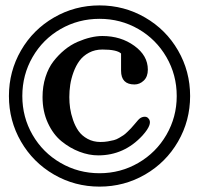

<svg xmlns="http://www.w3.org/2000/svg" viewBox="-20 -693 740 714"><path d="M180.7 -627.9Q258.3 -672.9 350.1 -672.9Q441.9 -672.9 519.5 -627.9Q597.2 -583 642.1 -505.4Q687 -427.7 687 -335.9Q687 -244.1 642.1 -166.5Q597.2 -88.9 519.5 -43.9Q441.9 1 350.1 1Q258.3 1 180.7 -43.9Q103 -88.9 58.1 -166.5Q13.2 -244.1 13.2 -335.9Q13.2 -427.7 58.1 -505.4Q103 -583 180.7 -627.9ZM350.1 -48.8Q428.2 -48.8 494.4 -87.2Q560.5 -125.5 598.9 -191.7Q637.2 -257.8 637.2 -335.9Q637.2 -414.6 598.9 -480.7Q560.5 -546.9 494.6 -585Q428.7 -623 350.1 -623Q271.5 -623 205.3 -585Q139.2 -546.9 101.1 -480.7Q63 -414.6 63 -335.9Q63 -257.3 101.1 -191.4Q139.2 -125.5 205.3 -87.2Q271.5 -48.8 350.1 -48.8ZM138.2 -332Q138.2 -278.8 158 -235.8Q177.7 -192.9 209 -167.5Q240.2 -142.1 275.6 -128.7Q311 -115.2 345.2 -115.2Q441.9 -115.2 509.8 -189Q551.3 -234.9 530.8 -253.9Q524.9 -260.3 513.7 -258.5Q502.4 -256.8 493.2 -246.1Q489.7 -242.2 480.5 -231.2Q471.2 -220.2 467.3 -216.1Q463.4 -211.9 454.3 -203.1Q445.3 -194.3 439.5 -190.4Q433.6 -186.5 423.3 -180.4Q413.1 -174.3 403.6 -171.9Q394 -169.4 381.1 -167.2Q368.2 -165 354 -165Q327.1 -165 305.9 -176.5Q284.7 -188 272.2 -205.6Q259.8 -223.1 251.7 -246.6Q243.7 -270 240.7 -290.8Q237.8 -311.5 237.8 -332Q237.8 -355 241.2 -377.7Q244.6 -400.4 253.4 -424.6Q262.2 -448.7 275.6 -467Q289.1 -485.4 311 -497.1Q333 -508.8 360.8 -508.8Q414.1 -508.8 430.2 -494.1V-430.2Q430.2 -378.9 480 -378.9Q499.5 -378.9 514.6 -393.3Q529.8 -407.7 529.8 -434.1Q529.8 -486.3 479.5 -522.7Q429.2 -559.1 360.8 -559.1Q340.3 -559.1 317.1 -553.7Q293.9 -548.3 268.6 -537.4Q243.2 -526.4 220.2 -507.6Q197.3 -488.8 178.7 -464.8Q160.2 -440.9 149.2 -406.5Q138.2 -372.1 138.2 -332Z"/></svg>

Font: Director
Style: Regular
Weight: 400
Designer: Ange Degheest & May Jolivet & Justine Herbel
Foundry: Velvetyne Type Foundry
Version: Version 1.000;FEAKit 1.0